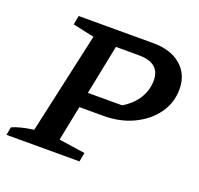

<svg xmlns="http://www.w3.org/2000/svg" viewBox="-102 -635 770 742"><g transform="rotate(20 282.5 -263.5)"><path d="M-4 0 2 -33Q17 -40 38.5 -45.5Q60 -51 90 -55L182 -471L94 -490L101 -527H408Q480 -527 522 -491Q564 -455 564 -394Q564 -338 532 -293.5Q500 -249 445.5 -223Q391 -197 323 -197H224L195 -53L303 -37L296 0ZM371 -464H277L236 -260H377Q418 -285 438.5 -319Q459 -353 459 -392Q459 -464 371 -464Z"/></g></svg>

Font: Piazzolla SC Medium
Style: Italic
Weight: 500
Italic angle: -11.3°
Designer: Juan Pablo del Peral
Foundry: Huerta Tipografica
Version: Version 1.330